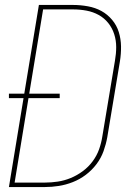

<svg xmlns="http://www.w3.org/2000/svg" viewBox="-20 -755 540 775"><path d="M16 0 75 -359H16V-377H78L137 -735H275Q305 -735 335 -729.5Q365 -724 389.5 -710.5Q414 -697 432.5 -675Q451 -653 459.5 -625.5Q468 -598 468.5 -568Q469 -538 464 -507L413 -201Q408 -173 398 -145Q388 -117 369.5 -92.5Q351 -68 326.5 -49.5Q302 -31 274 -20Q246 -9 217.5 -4.5Q189 0 161 0ZM39 -18H161Q187 -18 213.5 -22Q240 -26 265.5 -36.5Q291 -47 314 -64Q337 -81 354 -104Q371 -127 380 -152.5Q389 -178 393 -204L444 -510Q449 -538 449 -565Q449 -592 441 -617Q433 -642 417 -662Q401 -682 378.5 -694.5Q356 -707 329.5 -712Q303 -717 275 -717H154L98 -377H221V-359H95Z"/></svg>

Font: Iosevka Curly Thin
Style: Italic
Weight: 100
Italic angle: -9°
Monospace: yes
Designer: Belleve Invis
Foundry: Belleve Invis
Version: Version 22.1.2; ttfautohint (v1.8.4)